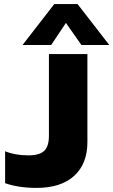

<svg xmlns="http://www.w3.org/2000/svg" viewBox="-20 -908 554 938"><path d="M245 -888H359L514 -688H378L302 -796L230 -688H90ZM5 -13V-169Q54 -149 119 -149Q173 -149 196 -171Q219 -193 219 -244V-644H407V-214Q407 -108 342.5 -49Q278 10 158 10Q71 10 5 -13Z"/></svg>

Font: Kanit Bold
Style: Regular
Weight: 700
Designer: Katatrad Team
Foundry: CadsonDemak
Version: Version 1.000